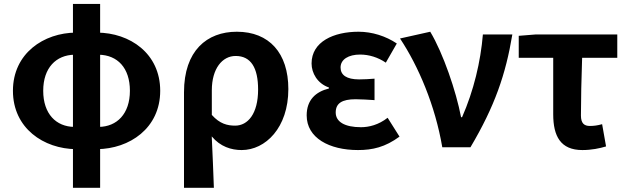

<svg xmlns="http://www.w3.org/2000/svg" viewBox="-20 -731 3113 953"><path d="M357.7 9.4 349.1 -101.1C258.6 -101.9 194.5 -165.7 194.5 -280.4C194.5 -394.5 258.6 -457.9 349.1 -459.4L357.7 -569.2C197 -568.4 44.2 -466 44.2 -280.4C44.2 -94.2 197 7.9 357.7 9.4ZM461.6 9.4C622.6 7.9 775.2 -94.2 775.2 -280.4C775.2 -466 624.7 -568.4 461.6 -569.2L470.2 -459.4C562.7 -457.9 624.8 -394.5 624.8 -280.4C624.8 -165.7 560 -101.9 470.2 -101.1ZM342.1 201.1H477V-711.4H342.1Z M893.3 201.1H1041.6C1038.5 113.8 1035.3 36.5 1031 -53.9C1073.7 -2.8 1128.4 13.8 1179.6 13.8C1297.4 13.8 1411.2 -96.7 1411.2 -288.9C1411.2 -467.5 1316.2 -573.5 1155.5 -573.5C1007 -573.5 893.3 -479.3 893.3 -272.9ZM1147.3 -107.4C1109 -107.4 1071 -116.1 1031.4 -160.6V-282.8C1031.4 -390.5 1083.3 -453.2 1149.6 -453.2C1225.7 -453.2 1261.1 -394.1 1261.1 -286.6C1261.1 -165.3 1209.4 -107.4 1147.3 -107.4Z M1756.9 13.8C1829.6 13.8 1892.1 -0.8 1963 -52.9L1904 -146.4C1859 -111.1 1811.1 -99.6 1771.8 -99.6C1691.2 -99.6 1646.3 -126.3 1646.3 -172.6C1646.3 -218.6 1677.7 -238.4 1745.1 -238.4C1774.7 -238.4 1806.4 -236 1839 -234V-340.5C1812.8 -338.5 1785.7 -336.9 1762.6 -336.9C1700.5 -336.9 1670.4 -358.2 1670.4 -396C1670.4 -436.6 1710.4 -460.2 1767.1 -460.2C1812 -460.2 1856 -446.4 1895 -420L1949.6 -515.1C1895 -551.9 1826.9 -573.5 1759.8 -573.5C1636.4 -573.5 1526.5 -524.4 1526.5 -415.9C1526.5 -368.7 1555.2 -316.5 1612.5 -296.8V-291.8C1546.7 -275.3 1502.2 -234.8 1502.2 -158.2C1502.2 -46.3 1614.3 13.8 1756.9 13.8Z M2175.3 0H2315.1C2436 -204 2490.2 -362.2 2523 -559.8H2376.8C2365.7 -424.9 2331.1 -280.2 2273.5 -149.3H2268.5C2244.2 -277.3 2179.7 -466.6 2115.5 -573.5L1965.5 -540C2057.4 -401.8 2140.2 -206.6 2175.3 0Z M2870.6 13.8C2916.2 13.8 2956.1 5.4 2988.2 -4.2L2968.7 -114.6C2945.6 -108.2 2927.8 -105.8 2907.9 -105.8C2880.4 -105.8 2863.5 -118.1 2863.5 -157.7C2863.5 -236.1 2865.8 -339.7 2869.4 -444.1H3043.9V-559.8H2636.9L2554.8 -553.2V-444.1H2725.9V-163.7C2725.9 -55.3 2762.3 13.8 2870.6 13.8Z"/></svg>

Font: Source Han Sans JP VF
Style: Regular
Weight: 250
Designer: Ryoko NISHIZUKA 西塚涼子 (kana, bopomofo & ideographs); Paul D. Hunt (Latin, Greek & Cyrillic); Sandoll Communications 산돌커뮤니
Foundry: Adobe
Version: Version 2.004;hotconv 1.0.118;makeotfexe 2.5.65603